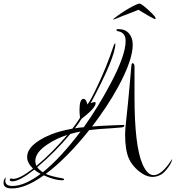

<svg xmlns="http://www.w3.org/2000/svg" viewBox="-220 -879 990 1082"><path d="M-152 183Q-200 183 -200 152Q-200 130 -187 120Q-190 130 -190 140Q-190 169 -150 169Q-82 169 9 101Q-12 90 -27 77Q-111 143 -150 143Q-165 143 -165 134Q-165 127 -157 127Q-155 127 -151.5 128Q-148 129 -146 129Q-108 129 -34 71Q-67 39 -67 6Q-67 -64 62 -119Q88 -130 119.5 -138.5Q151 -147 188 -154Q201 -171 212 -186.5Q223 -202 231 -216Q228 -242 228 -259Q228 -322 251 -322Q265 -322 273 -290Q283 -304 297 -329.5Q311 -355 328 -392Q354 -446 377 -503Q400 -560 420 -620Q424 -631 429 -636Q430 -635 430 -632Q430 -556 291 -297Q305 -304 313 -304Q319 -304 319 -297Q319 -271 239 -209Q232 -197 222.5 -183.5Q213 -170 202 -156Q224 -160 252 -162Q292 -218 329 -278Q366 -338 400 -402Q488 -566 488 -648Q488 -696 445 -703Q436 -705 436 -709Q436 -715 447 -715Q486 -715 507 -690.5Q528 -666 528 -627Q528 -540 445 -388Q414 -331 377 -275.5Q340 -220 299 -166Q316 -168 347 -169.5Q378 -171 421 -173Q450 -174 463 -174.5Q476 -175 475 -175Q481 -175 481 -172Q481 -162 461.5 -160.5Q442 -159 404 -156Q367 -154 336.5 -151.5Q306 -149 283 -146Q155 14 38 101Q64 114 132 126Q141 127 141 132Q141 137 131 137Q87 137 27 109Q-77 183 -152 183ZM640 118Q603 118 563 86Q524 54 507 16Q485 -32 485 -122Q485 -149 493 -219.5Q501 -290 511 -403L520 -504Q521 -523 527 -523Q538 -523 538 -501V-333Q538 -58 583 46Q610 108 646 108Q693 108 750 17Q749 36 728 64Q706 94 689 104Q664 118 640 118ZM21 92Q121 12 234 -138Q219 -135 204.5 -131.5Q190 -128 176 -124Q90 -21 -10 63Q-5 71 3 78Q11 85 21 92ZM-15 56Q30 19 73.5 -25Q117 -69 160 -119Q95 -98 47 -65Q-21 -20 -21 28Q-21 42 -15 56ZM418 -770Q418 -772 427 -778.5Q436 -785 446.5 -793Q457 -801 462 -804Q481 -817 502.5 -829.5Q524 -842 542 -850.5Q560 -859 566 -859Q571 -859 583.5 -850Q596 -841 610.5 -828Q625 -815 637 -803Q645 -795 651 -787.5Q657 -780 657 -775Q657 -769 646.5 -774Q636 -779 622 -787Q601 -799 583 -810Q565 -821 560 -824Q553 -821 542.5 -816.5Q532 -812 526 -810L466 -787Q443 -778 430.5 -772.5Q418 -767 418 -770Z"/></svg>

Font: Love Light
Style: Regular
Weight: 400
Designer: Robert E. Leuschke
Foundry: Robert E. Leuschke
Version: Version 1.010; ttfautohint (v1.8.3)